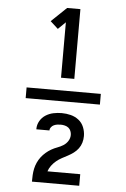

<svg xmlns="http://www.w3.org/2000/svg" viewBox="-65 -894 730 1108"><g transform="rotate(5 300.0 -340.0)"><path d="M515 -309H85V-371H515ZM278 -444V-765L235 -723L190 -764L278 -848H355V-444ZM163 168V167Q163 149 164 130Q165 111 169 92.5Q173 74 181 56.5Q189 39 200.5 24Q212 9 226.5 -3.5Q241 -16 257.5 -25.5Q274 -35 292 -41.5Q310 -48 326 -58Q342 -68 352.5 -84.5Q363 -101 363 -120Q363 -131 358.5 -142.5Q354 -154 345 -161Q336 -168 324 -171Q312 -174 300 -174Q290 -174 280 -172.5Q270 -171 261 -167Q252 -163 245 -154.5Q238 -146 238 -136V-135H162V-137Q162 -162 174.5 -183.5Q187 -205 207.5 -218Q228 -231 252 -236Q276 -241 300 -241Q327 -241 352.5 -234.5Q378 -228 398.5 -212Q419 -196 429 -171Q439 -146 439 -120Q439 -100 433.5 -81.5Q428 -63 416.5 -47.5Q405 -32 389.5 -20.5Q374 -9 357 0Q340 9 323 18Q306 27 291 39.5Q276 52 264.5 67.5Q253 83 247 101H437V168Z"/></g></svg>

Font: Iosevka Fixed Curly Md Ex
Style: Regular
Weight: 500
Width: 7
Monospace: yes
Designer: Belleve Invis
Foundry: Belleve Invis
Version: Version 30.1.2